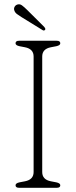

<svg xmlns="http://www.w3.org/2000/svg" viewBox="-20 -894 361 914"><path d="M181 -75Q181 -39 222 -31L248 -26Q267 -22 267 -12Q267 0 250 0H71Q54 0 54 -12Q54 -22 73 -26L99 -31Q140 -39 140 -75V-625Q140 -661 99 -669L73 -674Q54 -678 54 -688Q54 -700 71 -700H250Q267 -700 267 -688Q267 -678 248 -674L222 -669Q181 -661 181 -625ZM111 -845 191 -765.5Q193.5 -762.5 195.2 -758.8Q197 -755 194.5 -752Q190 -746.5 183 -750.5L82.5 -812.5Q70.5 -820 61 -827Q51.5 -834 48.5 -843.5Q45 -852 48.8 -860.2Q52.5 -868.5 61.5 -872Q73.5 -876.5 84.5 -868.5Q95.5 -860.5 111 -845Z"/></svg>

Font: Fraunces 9pt S100 Thin
Style: Regular
Weight: 100
Version: Version 1.000; ttfautohint (v1.8.3)